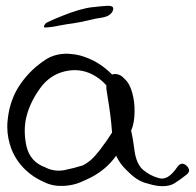

<svg xmlns="http://www.w3.org/2000/svg" viewBox="-20 -640 670 657"><path d="M409.2 -320.3Q415 -303.7 394.5 -301.8Q374 -298.8 365.2 -316.4Q341.8 -361.3 296.9 -384.8Q252 -408.2 200.2 -395.5Q149.4 -382.8 117.2 -337.9Q84 -292 71.3 -244.1Q58.6 -196.3 70.3 -140.6Q83 -85.9 134.8 -67.4Q165 -51.8 199.2 -57.6Q233.4 -64.5 263.7 -74.2Q288.1 -86.9 304.7 -106.4Q322.3 -126 336.9 -147.5Q343.8 -156.2 356.4 -175.8Q369.1 -195.3 374 -202.1Q386.7 -214.8 405.3 -211.9Q422.9 -208 428.7 -193.4Q434.6 -168.9 440.4 -124Q446.3 -80.1 468.8 -59.6Q494.1 -38.1 524.4 -30.3Q554.7 -21.5 585.9 -67.4Q600.6 -88.9 618.2 -73.2Q627 -64.5 627 -56.6Q627 -49.8 619.1 -43Q594.7 -23.4 575.2 -11.7Q559.6 -2.9 535.2 -2.9Q528.3 -2.9 520.5 -3.9Q503.9 -5.9 475.6 -14.6Q446.3 -23.4 413.1 -57.6Q369.1 -99.6 365.2 -158.2Q362.3 -217.8 353.5 -275.4Q346.7 -315.4 344.7 -331.1Q341.8 -346.7 347.7 -363.3Q354.5 -386.7 373 -386.7Q392.6 -386.7 407.2 -369.1Q423.8 -354.5 432.6 -322.3Q441.4 -290 440.4 -256.8Q440.4 -239.3 437.5 -222.7Q434.6 -206.1 428.7 -193.4Q405.3 -144.5 374 -102.5Q342.8 -60.5 293.9 -34.2Q272.5 -23.4 251 -14.6Q228.5 -5.9 199.2 -3.9Q162.1 -2 133.8 -15.6Q104.5 -28.3 82 -45.9Q39.1 -80.1 19.5 -128.9Q4.9 -167 4.9 -207Q4.9 -220.7 6.8 -234.4Q12.7 -287.1 37.1 -332Q62.5 -376 101.6 -410.2Q119.1 -424.8 136.7 -436.5Q155.3 -448.2 177.7 -453.1Q201.2 -458 224.6 -455.1Q248 -453.1 269.5 -445.3Q314.5 -429.7 351.6 -396.5Q387.7 -363.3 409.2 -320.3ZM304.7 -616.2Q318.4 -618.2 346.7 -620.1Q348.6 -620.1 350.6 -620.1Q374 -620.1 365.2 -601.6Q357.4 -585 331.1 -580.1Q304.7 -576.2 286.1 -571.3Q273.4 -568.4 259.8 -565.4Q246.1 -562.5 232.4 -560.5Q210 -557.6 183.6 -552.7Q158.2 -546.9 134.8 -545.9Q127.9 -545.9 131.8 -553.7Q135.7 -560.5 139.6 -562.5Q166 -575.2 193.4 -585.9Q219.7 -596.7 249 -605.5Q262.7 -609.4 276.4 -612.3Q290 -615.2 304.7 -616.2Z"/></svg>

Font: Mrs Husband
Style: Regular
Weight: 400
Version: Version 1.0